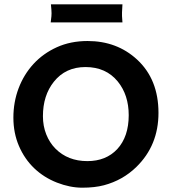

<svg xmlns="http://www.w3.org/2000/svg" viewBox="-20 -850 790 882"><path d="M382.3 -661.6Q517.1 -661.6 609.4 -576.7Q708 -485.8 708 -331.5Q708 -182.1 606.4 -83Q543.9 -22 457.5 1Q415 12.2 358.2 12.2Q301.3 12.2 241.5 -11.2Q181.6 -34.7 137.2 -77.1Q92.8 -119.6 67.1 -179.2Q41.5 -238.8 41.5 -309.8Q41.5 -380.9 65.4 -444.3Q89.4 -507.8 133.8 -556.2Q178.2 -604.5 241.2 -633.1Q304.2 -661.6 382.3 -661.6ZM177.2 -316.4Q177.2 -271 192.4 -232.9Q207.5 -194.8 234.4 -167.5Q291.5 -109.9 381.3 -109.9Q466.8 -109.9 518.6 -165Q571.3 -222.2 571.3 -320.8Q571.3 -413.6 521 -475.6Q466.8 -542 372.6 -542Q281.2 -542 227.5 -474.6Q177.2 -411.6 177.2 -316.4ZM542.5 -830.1Q540.5 -805.7 540.5 -793V-776.4Q540.5 -772.5 542.5 -747.1H212.9L214.4 -759.8Q216.8 -775.9 216.8 -789.1Q216.8 -802.2 213.9 -830.1Z"/></svg>

Font: Hammersmith One
Style: Regular
Weight: 400
Designer: Nicole Fally
Foundry: Nicole Fally
Version: Version 1.003